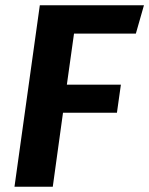

<svg xmlns="http://www.w3.org/2000/svg" viewBox="-20 -712 569 732"><path d="M528.8 -691.9 498 -584H262.2L234.9 -389.2H440.9L425.8 -282.2H220.2L181.2 0H35.2L131.8 -691.9Z"/></svg>

Font: FiraGO SemiBold
Style: Italic
Weight: 600
Italic angle: -8°
Designer: bBox Type GmbH
Foundry: bBox Type GmbH
Version: Version 1.001;PS 001.001;hotconv 1.0.88;makeotf.lib2.5.64775